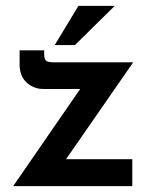

<svg xmlns="http://www.w3.org/2000/svg" viewBox="-20 -636 527 656"><path d="M128 -332Q95 -332 71 -354Q47 -376 47 -416V-464H131V-450Q131 -432 139 -427.5Q147 -423 165 -423H435L189 -68L168 -92H432V0H25L276 -364L294 -332ZM372 -616 236 -482H167L248 -616Z"/></svg>

Font: Josefin Sans Thin SemiBold
Style: Regular
Weight: 600
Version: Version 2.000